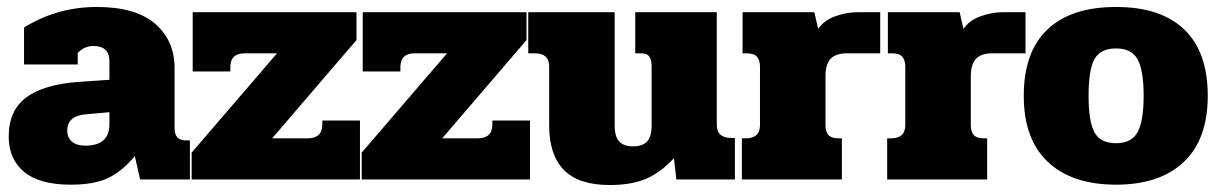

<svg xmlns="http://www.w3.org/2000/svg" viewBox="-20 -515 3501 551"><path d="M5 -123Q5 -198 55.5 -235.5Q106 -273 206 -280L294 -286V-339Q294 -383 248 -383Q222 -383 203 -363V-330H49V-436Q144 -495 258 -495Q369 -495 425 -447Q481 -399 481 -319V-147Q481 -112 513 -112H525V0H382L367 -67Q329 -22 289 -3.5Q249 15 183 15Q94 15 49.5 -21.5Q5 -58 5 -123ZM294 -159V-193L227 -187Q173 -183 173 -140Q173 -120 186.5 -108.5Q200 -97 225 -97Q294 -97 294 -159Z M530 -77 775 -362H682Q641 -362 641 -322V-310H533V-480H1003V-400L761 -118H863Q905 -118 905 -158V-169H1013V0H530Z M1018 -77 1263 -362H1170Q1129 -362 1129 -322V-310H1021V-480H1491V-400L1249 -118H1351Q1393 -118 1393 -158V-169H1501V0H1018Z M1556 -154V-324Q1556 -362 1515 -362H1496V-480H1744V-155Q1744 -123 1757 -109Q1770 -95 1796 -95Q1824 -95 1837 -109Q1850 -123 1850 -155V-324Q1850 -343 1843.5 -352.5Q1837 -362 1819 -362H1803V-480H2037V-157Q2037 -119 2079 -119H2089V0H1921L1914 -61Q1875 -19 1833 -1.5Q1791 16 1730 16Q1640 16 1598 -27.5Q1556 -71 1556 -154Z M2109 -118H2120Q2161 -118 2161 -156V-324Q2161 -342 2152.5 -352Q2144 -362 2123 -362H2111V-480H2317L2328 -432Q2345 -457 2377.5 -468.5Q2410 -480 2441 -480H2506V-362H2412Q2378 -362 2363.5 -346Q2349 -330 2349 -296V-156Q2349 -137 2357.5 -127.5Q2366 -118 2386 -118H2396V0H2109Z M2526 -118H2537Q2578 -118 2578 -156V-324Q2578 -342 2569.5 -352Q2561 -362 2540 -362H2528V-480H2734L2745 -432Q2762 -457 2794.5 -468.5Q2827 -480 2858 -480H2923V-362H2829Q2795 -362 2780.5 -346Q2766 -330 2766 -296V-156Q2766 -137 2774.5 -127.5Q2783 -118 2803 -118H2813V0H2526Z M2918 -240Q2918 -366 2986 -430.5Q3054 -495 3183 -495Q3311 -495 3378.5 -430.5Q3446 -366 3446 -240Q3446 -115 3377 -50Q3308 15 3183 15Q3057 15 2987.5 -50Q2918 -115 2918 -240ZM3262 -240Q3262 -314 3244.5 -345Q3227 -376 3183 -376Q3138 -376 3121 -345.5Q3104 -315 3104 -240Q3104 -166 3121 -135Q3138 -104 3183 -104Q3227 -104 3244.5 -135.5Q3262 -167 3262 -240Z"/></svg>

Font: Pridi
Style: Bold
Weight: 700
Designer: Katatrad Team
Foundry: CadsonDemak
Version: Version 1.001